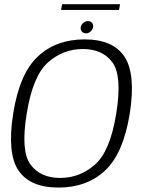

<svg xmlns="http://www.w3.org/2000/svg" viewBox="-20 -862 665 887"><path d="M250 4.5Q381.5 4.5 465.8 -74.5Q550 -153.5 579.5 -337.5Q608 -520.5 555 -600.2Q502 -680 370.5 -680Q239 -680 154.5 -600.8Q70 -521.5 41 -337.5Q12 -154 65.2 -74.8Q118.5 4.5 250 4.5ZM257.5 -40Q166.5 -40 120.8 -102Q75 -164 103.5 -337.5Q131.5 -511.5 201.5 -573.5Q271.5 -635.5 362.5 -635.5Q454 -635.5 499.5 -573.5Q545 -511.5 517 -337.5Q489 -163.5 419 -101.8Q349 -40 257.5 -40ZM377 -708Q389 -708 398.2 -716.5Q407.5 -725 410 -736.5Q412 -748.5 405 -756.5Q398 -764.5 386.5 -764.5Q374.5 -764.5 365 -756.5Q355.5 -748.5 353 -736.5Q351 -724.5 358.2 -716.2Q365.5 -708 377 -708ZM262 -816H530L534.5 -842.5H267Z"/></svg>

Font: Anybody UltraCondensed Thin Light
Style: Italic
Weight: 300
Italic angle: -10°
Version: Version 1.111